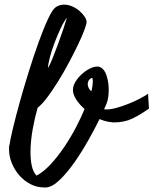

<svg xmlns="http://www.w3.org/2000/svg" viewBox="-20 -781 671 839"><path d="M378.9 -381.8Q380.9 -387.7 383.3 -401.9Q385.7 -416 385.7 -426.8Q385.7 -431.6 384.8 -436Q383.8 -440.4 380.9 -440.4Q377.9 -440.4 372.1 -434.6Q369.1 -432.6 367.2 -428.7Q363.3 -420.9 363.3 -413.1Q363.3 -406.2 366.7 -398.4Q370.1 -390.6 378.9 -381.8ZM272.5 -704.1Q258.8 -686.5 244.6 -656.2Q230.5 -626 218.3 -593.8Q206.1 -561.5 198.2 -531.7Q190.4 -502 189.5 -483.4Q197.3 -495.1 209 -524.4Q220.7 -553.7 233.4 -587.9Q246.1 -622.1 256.8 -654.3Q267.6 -686.5 272.5 -704.1ZM630.9 -306.6Q595.7 -281.2 560.1 -263.7Q524.4 -246.1 478.5 -246.1Q470.7 -246.1 466.8 -247.1Q442.4 -249 415 -260.7Q395.5 -220.7 366.7 -169.4Q337.9 -118.2 306.2 -72.8Q274.4 -27.3 241.7 4.4Q209 36.1 181.6 38.1H172.9Q140.6 38.1 112.8 23.4Q85 8.8 64.5 -14.6Q43.9 -38.1 31.7 -67.9Q19.5 -97.7 19.5 -128.9Q19.5 -133.8 19.5 -138.2Q19.5 -142.6 21.5 -147.5Q24.4 -169.9 36.6 -220.7Q48.8 -271.5 66.4 -335Q84 -398.4 105.5 -467.3Q127 -536.1 148.4 -595.7Q169.9 -655.3 189.5 -697.3Q209 -739.3 222.7 -749Q232.4 -755.9 241.7 -758.3Q251 -760.7 260.7 -760.7Q278.3 -760.7 295.9 -752.9Q313.5 -745.1 327.1 -733.4Q340.8 -721.7 349.6 -708.5Q358.4 -695.3 358.4 -684.6Q358.4 -675.8 348.1 -648.4Q337.9 -621.1 320.3 -584.5Q302.7 -547.9 280.3 -505.9Q257.8 -463.9 233.9 -425.3Q210 -386.7 186.5 -355.5Q163.1 -324.2 144.5 -310.5Q132.8 -270.5 123 -217.3Q113.3 -164.1 113.3 -115.2Q113.3 -82 119.1 -55.7Q125 -29.3 139.6 -13.7Q169.9 -29.3 201.2 -63Q232.4 -96.7 260.7 -138.7Q289.1 -180.7 312 -224.6Q335 -268.6 349.6 -304.7Q327.1 -324.2 313 -346.2Q298.8 -368.2 298.8 -386.7V-388.7Q298.8 -406.2 310.1 -424.3Q321.3 -442.4 337.4 -457Q353.5 -471.7 372.1 -481Q390.6 -490.2 405.3 -490.2Q415 -490.2 419.9 -486.3Q437.5 -477.5 446.3 -448.7Q455.1 -419.9 455.1 -388.7Q455.1 -373 453.1 -357.9Q451.2 -342.8 446.3 -330.1Q444.3 -326.2 441.9 -319.3Q439.5 -312.5 434.6 -303.7Q438.5 -302.7 444.3 -302.7Q463.9 -302.7 488.8 -309.6Q513.7 -316.4 539.6 -326.7Q565.4 -336.9 588.4 -348.6Q611.3 -360.4 627 -371.1Z"/></svg>

Font: Miniver
Style: Regular
Weight: 400
Designer: Dathan Boardman
Foundry: Open Window
Version: Version 1.000